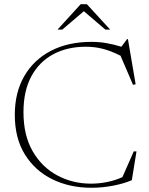

<svg xmlns="http://www.w3.org/2000/svg" viewBox="-20 -878 707 908"><path d="M410.5 -9.5Q448 -9.5 486.8 -17.2Q525.5 -25 559 -40.5L612.5 -162H625.5L603.5 -26Q567 -10 515.5 0Q464 10 412 10Q310 10 228 -30Q146 -70 98 -147Q50 -224 50 -335Q50 -440 94.5 -517.5Q139 -595 220.5 -637.5Q302 -680 413 -680Q448.5 -680 482.5 -674.2Q516.5 -668.5 554 -657L581 -693H585L621.5 -479.5L609 -477L550 -614.5Q505.5 -637 467 -647Q428.5 -657 385.5 -657Q298.5 -657 232 -621.5Q165.5 -586 128.2 -517Q91 -448 91 -347Q91 -238 134.5 -162.8Q178 -87.5 250.8 -48.5Q323.5 -9.5 410.5 -9.5ZM478.5 -738 376.5 -825 274.5 -738H252L361.5 -858H391L501 -738Z"/></svg>

Font: Newsreader Text ExtraLight
Style: Regular
Weight: 275
Designer: Hugues Gentile
Foundry: Production Type
Version: Version 1.001